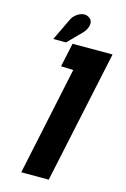

<svg xmlns="http://www.w3.org/2000/svg" viewBox="-129 -919 640 978"><g transform="rotate(15 190.5 -430.0)"><path d="M143 -574 208 -572 87 0H232L381 -700H170ZM206 -769Q219 -782 226 -798Q233 -814 231 -829Q229 -844 214 -853Q197 -863 179 -858.5Q161 -854 146.5 -842Q132 -830 125 -815L69 -698H136Z"/></g></svg>

Font: Advent Pro ExtraBold
Style: Italic
Weight: 800
Italic angle: -12°
Version: Version 3.000